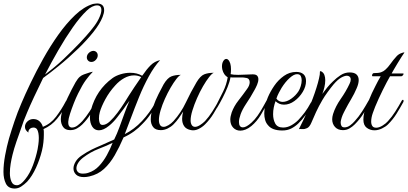

<svg xmlns="http://www.w3.org/2000/svg" viewBox="-52 -745 2354 1108"><path d="M33 343Q-4 343 -18 314.5Q-32 286 -32 247Q-32 203 -22.5 151.5Q-13 100 0 54Q14 7 31.5 -45Q49 -97 71 -148Q92 -198 124.5 -266Q157 -334 197.5 -406.5Q238 -479 284.5 -544.5Q331 -610 381.5 -658Q432 -706 484 -722Q490 -723 496.5 -724Q503 -725 509 -725Q524 -725 535 -718Q549 -709 549 -686Q549 -670 540 -647Q524 -607 487.5 -561Q451 -515 402 -467Q342 -409 287 -364.5Q232 -320 197 -295Q168 -236 144 -184.5Q120 -133 105 -97Q90 -61 85 -48Q74 -14 58.5 28Q43 70 30 112Q26 125 20 149Q14 173 9.5 200.5Q5 228 5 254Q5 282 14 303Q23 324 45 324Q56 324 67.5 316Q79 308 94 289Q120 257 138 209Q156 161 165 116Q167 105 169.5 87.5Q172 70 172 51Q172 37 169.5 23Q167 9 161 0Q153 -9 141 -9Q130 -9 122 -3Q110 7 112 20Q92 6 92 -13Q92 -31 106.5 -44.5Q121 -58 140 -58Q162 -58 176 -45Q190 -32 195 -14V-13Q240 -30 271.5 -71.5Q303 -113 326 -157Q329 -164 332 -164Q335 -164 335 -156Q335 -148 332 -142Q309 -99 277.5 -60Q246 -21 199 0Q201 7 201 15.5Q201 24 201 33Q201 53 198.5 76.5Q196 100 190 125Q178 174 156 222.5Q134 271 105 303Q89 319 71 331Q53 343 33 343ZM208 -315Q267 -359 313.5 -403Q360 -447 409 -498Q423 -513 445.5 -538Q468 -563 490 -592Q512 -621 523 -648Q533 -671 533 -687Q533 -714 508 -714Q495 -714 479 -706Q463 -698 449 -684Q410 -647 368 -587Q326 -527 285 -456Q244 -385 208 -315Z M353 6Q325 6 312 -12.5Q299 -31 299 -58Q299 -66 300.5 -74.5Q302 -83 304 -92Q315 -132 338.5 -181.5Q362 -231 384 -270Q397 -292 408 -301.5Q419 -311 432 -315.5Q445 -320 463 -326Q468 -328 473 -329Q478 -330 484 -331Q464 -311 443.5 -283Q423 -255 399 -206Q386 -180 373.5 -148Q361 -116 352 -88Q343 -60 342 -44Q341 -25 347 -17Q353 -9 363 -9Q380 -9 395.5 -21Q411 -33 423 -46Q445 -71 464.5 -101Q484 -131 503 -165Q506 -169 508 -169Q512 -169 512 -163Q512 -158 510 -155Q492 -122 472 -89Q452 -56 423 -27Q410 -14 392.5 -4Q375 6 353 6ZM475.2 -387.5Q463.7 -387.5 456.3 -395.4Q449 -403.2 449 -413.7Q449 -428.4 460.5 -439.5Q472.1 -450.5 485.7 -451.5Q497.3 -451.5 504.6 -444.2Q512 -436.8 512 -425.3Q512 -411.6 501 -399.6Q489.9 -387.5 475.2 -387.5Z M464 273Q448 277 432 277Q402 277 387 262.5Q372 248 372 227Q372 209 384 188.5Q396 168 420 152Q451 131 476.5 118.5Q502 106 532 93.5Q562 81 607 60Q623 28 638 -13Q653 -54 667.5 -94Q682 -134 695 -163Q691 -159 679 -142Q667 -125 661 -116Q646 -96 624 -67.5Q602 -39 577 -19Q545 7 519 7Q494 7 480.5 -14Q467 -35 467 -67Q467 -89 473 -111Q504 -226 597 -294Q616 -308 644 -316.5Q672 -325 700 -325Q739 -325 768 -308L771 -311Q794 -345 817 -368Q840 -391 872 -398Q838 -361 807 -304.5Q776 -248 750.5 -185Q725 -122 704 -65.5Q683 -9 668 29Q723 1 767.5 -46.5Q812 -94 843 -150Q850 -164 858 -164Q860 -164 860 -161Q860 -157 856 -150Q838 -118 817.5 -87.5Q797 -57 771 -31Q749 -7 721.5 13Q694 33 661 48Q637 104 610 151Q583 198 548 230Q513 262 464 273ZM540 -24Q560 -24 582 -44.5Q604 -65 626 -94.5Q648 -124 665.5 -151.5Q683 -179 692 -194Q707 -217 724 -243Q741 -269 763 -300Q744 -310 722 -310Q693 -310 664.5 -294Q636 -278 613 -252Q579 -215 556 -172.5Q533 -130 524 -98Q519 -80 519 -61Q519 -46 523.5 -35Q528 -24 540 -24ZM458 252Q493 241 519 213.5Q545 186 564.5 150.5Q584 115 598 79Q567 95 518.5 113.5Q470 132 427 165Q408 180 398.5 196Q389 212 389 226Q389 239 398 248Q407 257 426 257Q433 257 441 256Q449 255 458 252Z M876 6Q845 6 831.5 -12Q818 -30 818 -56Q818 -89 831.5 -128Q845 -167 863 -202.5Q881 -238 892 -258Q914 -295 936.5 -304Q959 -313 992 -313Q982 -310 966 -289.5Q950 -269 932.5 -239Q915 -209 899.5 -174.5Q884 -140 874.5 -107.5Q865 -75 865 -52Q865 -35 871.5 -24Q878 -13 892 -13Q904 -13 920 -22.5Q936 -32 949 -46Q993 -95 1020.5 -153.5Q1048 -212 1082 -270Q1104 -307 1126.5 -316Q1149 -325 1182 -325Q1172 -322 1155 -300.5Q1138 -279 1119.5 -247Q1101 -215 1085 -178.5Q1069 -142 1058.5 -108Q1048 -74 1048 -50Q1048 -34 1054.5 -23.5Q1061 -13 1074 -13Q1086 -13 1102 -23Q1118 -33 1131 -46Q1154 -71 1173 -101Q1192 -131 1211 -165Q1214 -169 1216 -169Q1220 -169 1220 -163Q1220 -158 1218 -155Q1200 -122 1180 -89Q1160 -56 1131 -27Q1115 -11 1093.5 -0.5Q1072 10 1051 6Q1023 1 1011 -16.5Q999 -34 999 -59Q999 -79 1005 -101Q993 -82 979.5 -63Q966 -44 949 -27Q935 -13 915.5 -3.5Q896 6 876 6Z M1399 -18Q1382 -4 1365.5 2.5Q1349 9 1335 9Q1310 9 1293.5 -8.5Q1277 -26 1277 -55Q1277 -72 1285 -96Q1298 -132 1324 -165Q1350 -198 1374 -232Q1389 -252 1389 -271Q1389 -281 1383.5 -288Q1378 -295 1364 -296Q1356 -298 1346 -298Q1336 -298 1326 -298H1298Q1292 -298 1287 -298Q1282 -298 1278 -299Q1274 -274 1261.5 -243Q1249 -212 1233 -181Q1217 -150 1202 -125Q1198 -119 1195 -119Q1192 -119 1192 -125Q1192 -132 1195 -136Q1216 -177 1235.5 -216.5Q1255 -256 1262 -299Q1239 -312 1231 -344Q1230 -349 1229.5 -353.5Q1229 -358 1229 -362Q1229 -380 1236.5 -392.5Q1244 -405 1254 -405Q1268 -405 1277 -378Q1279 -371 1280 -362.5Q1281 -354 1281 -346Q1281 -337 1280.5 -329.5Q1280 -322 1279 -317Q1286 -315 1297.5 -314Q1309 -313 1323 -313Q1344 -313 1367 -314.5Q1390 -316 1406 -316Q1425 -316 1432 -308Q1439 -300 1439 -288Q1439 -273 1431.5 -255.5Q1424 -238 1417 -226Q1404 -202 1392.5 -183.5Q1381 -165 1367 -144Q1346 -112 1336.5 -85.5Q1327 -59 1327 -41Q1327 -10 1350 -10Q1369 -10 1399 -37Q1418 -54 1434.5 -77.5Q1451 -101 1464.5 -125.5Q1478 -150 1487 -166Q1489 -169 1491 -169Q1495 -169 1495 -161Q1495 -155 1492 -150Q1475 -119 1453 -82Q1431 -45 1399 -18Z M1577 8Q1519 8 1495 -22Q1483 -35 1478 -53Q1473 -71 1473 -90Q1473 -114 1479 -138.5Q1485 -163 1494 -184Q1508 -217 1531 -250.5Q1554 -284 1586.5 -307Q1619 -330 1658 -330Q1684 -330 1699 -317Q1714 -304 1714 -277Q1714 -246 1695 -214.5Q1676 -183 1647 -162Q1618 -141 1587 -141Q1559 -141 1538 -161Q1532 -145 1528 -125.5Q1524 -106 1524 -86Q1524 -55 1536.5 -32Q1549 -9 1582 -9Q1606 -9 1628.5 -21.5Q1651 -34 1669 -52Q1689 -73 1707 -97Q1725 -121 1742 -153Q1744 -156 1745 -156Q1749 -156 1749 -147Q1749 -141 1745 -134Q1730 -107 1710 -79.5Q1690 -52 1669 -32Q1650 -14 1628 -3Q1606 8 1577 8ZM1543 -176Q1550 -166 1559.5 -161.5Q1569 -157 1579 -157Q1603 -157 1629 -175.5Q1655 -194 1671 -219Q1678 -230 1683.5 -248Q1689 -266 1689 -282Q1689 -296 1683.5 -306.5Q1678 -317 1662 -317Q1644 -317 1619.5 -295Q1595 -273 1573 -238Q1566 -226 1557.5 -210Q1549 -194 1543 -176Z M1927 6Q1898 6 1881.5 -12Q1865 -30 1865 -57Q1865 -70 1870 -87Q1884 -131 1914.5 -174.5Q1945 -218 1965 -261Q1972 -275 1972 -286Q1972 -297 1965.5 -302.5Q1959 -308 1950 -308Q1937 -308 1917.5 -297.5Q1898 -287 1873 -258Q1858 -240 1839 -214Q1820 -188 1808 -167Q1788 -133 1772 -98.5Q1756 -64 1744 -35Q1734 -12 1720 -5.5Q1706 1 1693 0Q1680 -1 1673 0Q1701 -55 1728 -116Q1755 -177 1774 -238Q1783 -266 1789 -292.5Q1795 -319 1794 -327V-329Q1794 -337 1802 -333Q1815 -326 1820 -312.5Q1825 -299 1825 -282Q1825 -263 1820 -241.5Q1815 -220 1808 -203Q1821 -221 1836 -239.5Q1851 -258 1869 -275Q1890 -296 1914 -311.5Q1938 -327 1966 -327Q1993 -327 2005.5 -315Q2018 -303 2018 -283Q2018 -262 2006 -235Q1993 -204 1974.5 -173Q1956 -142 1941 -113Q1938 -107 1931.5 -94.5Q1925 -82 1920 -67Q1918 -60 1916 -52.5Q1914 -45 1914 -37Q1914 -27 1918.5 -18.5Q1923 -10 1936 -10Q1953 -10 1968.5 -21.5Q1984 -33 1995 -46Q2018 -71 2037.5 -101.5Q2057 -132 2076 -166Q2079 -170 2080 -170Q2084 -170 2084 -161Q2084 -155 2082 -152Q2064 -119 2044 -87.5Q2024 -56 1995 -27Q1982 -14 1965 -4Q1948 6 1927 6Z M2109 7Q2084 7 2064.5 -7.5Q2045 -22 2045 -55Q2045 -90 2062 -132Q2079 -174 2094 -207Q2102 -223 2115.5 -250.5Q2129 -278 2145 -305H2098Q2095 -305 2095 -310Q2095 -314 2098 -318.5Q2101 -323 2105 -323Q2133 -323 2147 -328Q2161 -333 2171 -342Q2187 -356 2202.5 -378Q2218 -400 2233 -416Q2244 -430 2260.5 -437Q2277 -444 2282 -442Q2277 -435 2266 -418Q2255 -401 2243 -381Q2231 -361 2221 -344Q2211 -327 2208 -321H2274Q2277 -321 2277 -319Q2277 -315 2272.5 -310Q2268 -305 2264 -305H2199Q2181 -274 2156.5 -224.5Q2132 -175 2113 -129Q2109 -120 2099.5 -93Q2090 -66 2090 -43Q2090 -28 2096.5 -18Q2103 -8 2119 -8Q2136 -8 2156 -20.5Q2176 -33 2187 -46Q2210 -71 2229 -101Q2248 -131 2267 -165Q2270 -169 2273 -169Q2277 -169 2277 -163Q2277 -158 2275 -155Q2257 -122 2236.5 -89Q2216 -56 2187 -27Q2174 -14 2152 -3.5Q2130 7 2109 7Z"/></svg>

Font: MonteCarlo
Style: Regular
Weight: 400
Designer: Robert E. Leuschke
Foundry: Robert E. Leuschke
Version: Version 1.010; ttfautohint (v1.8.3)